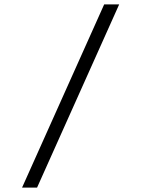

<svg xmlns="http://www.w3.org/2000/svg" viewBox="-20 -750 660 870"><path d="M80 100 452 -730H520L148 100Z"/></svg>

Font: Monaspace Xenon Var ExtraLight
Style: Regular
Weight: 200
Designer: Riley Cran and the Lettermatic Team
Version: Version 1.200 (Monaspace Xenon Var)